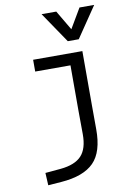

<svg xmlns="http://www.w3.org/2000/svg" viewBox="-106 -842 799 1144"><g transform="rotate(-10 293.0 -270.5)"><path d="M90.8 234.4 86.9 159.2 180.7 150.9Q267.6 142.6 307.1 100.3Q346.7 58.1 346.2 -30.3L345.2 -170.9V-446.3H131.8V-517.6H429.7V-187.5L430.2 -45.9Q431.2 92.3 368.9 155.3Q306.6 218.3 170.9 228.5ZM354.5 -590.8 228.5 -776.4H317.4L387.7 -657.2L458 -776.4H546.9L420.9 -590.8Z"/></g></svg>

Font: Cascadia Code NF SemiLight
Style: Regular
Weight: 350
Monospace: yes
Designer: Aaron Bell
Foundry: Saja Typeworks
Version: Version 2404.023; ttfautohint (v1.8.4)